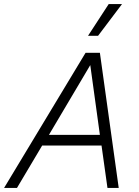

<svg xmlns="http://www.w3.org/2000/svg" viewBox="-59 -918 677 938"><path d="M-39 0 359 -660H429L521 0H466L437 -207H147L24 0ZM180 -259H429L382 -600ZM472 -898H537L420 -743H371Z"/></svg>

Font: Kantumruy Pro Light
Style: Italic
Weight: 300
Italic angle: -13°
Version: Version 1.002